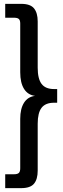

<svg xmlns="http://www.w3.org/2000/svg" viewBox="-20 -803 323 987"><path d="M84 -431.2V-682.1Q84 -698.7 76.9 -705.3Q69.8 -711.9 51.8 -711.9H6.8V-783.2H88.9Q136.2 -783.2 155 -759.8Q173.8 -736.3 173.8 -692.9V-455.1Q173.8 -397.9 193.8 -371.6Q213.9 -345.2 257.8 -345.2H273.9V-274.9H257.8Q213.9 -274.9 193.8 -249Q173.8 -223.1 173.8 -167V74.2Q173.8 118.2 155 141.1Q136.2 164.1 88.9 164.1H6.8V92.8H51.8Q69.8 92.8 76.9 85.9Q84 79.1 84 62V-191.9Q84 -244.1 103.5 -274.9Q123 -305.7 160.2 -310.1Q123 -314.9 103.5 -346.2Q84 -377.4 84 -431.2Z"/></svg>

Font: Teko
Style: Regular
Weight: 400
Designer: Manushi Parikh, Jonny Pinhorn
Foundry: Indian Type Foundry
Version: Version 2.000;PS 1.0;hotconv 1.0.79;makeotf.lib2.5.61930